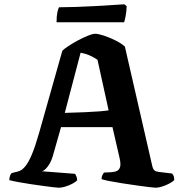

<svg xmlns="http://www.w3.org/2000/svg" viewBox="-20 -878 854 898"><path d="M256 0Q251 0 230.8 -2.2Q210.5 -4.5 181.5 -8.5Q152.5 -12.5 122 -17Q91.5 -21.5 65 -26.5Q38.5 -31.5 23.5 -35.5Q23.5 -47 27 -56Q30.5 -65 34.5 -68.5L48.5 -72Q60 -74 72.5 -79Q85 -84 99 -101Q113 -118 128.5 -154.2Q144 -190.5 162.5 -255L271.5 -640.5Q280 -649.5 299.8 -662.5Q319.5 -675.5 344 -688.8Q368.5 -702 390.8 -711Q413 -720 425 -720Q439.5 -720 465.5 -711.5Q491.5 -703 519 -689.5Q546.5 -676 564 -660.5L693 -98Q696 -87 702.2 -81.2Q708.5 -75.5 722 -74L785 -66.5Q788.5 -61 791.2 -57.2Q794 -53.5 795 -35.5Q787 -27.5 771.2 -19.2Q755.5 -11 738.2 -5.5Q721 0 708.5 0Q701.5 0 676.8 -3Q652 -6 618.5 -10.8Q585 -15.5 551.2 -20.8Q517.5 -26 491.2 -31.2Q465 -36.5 455 -40Q455 -52.5 460.2 -61.2Q465.5 -70 466 -71L499 -72.5Q511.5 -73 523.2 -76.8Q535 -80.5 540.8 -94.5Q546.5 -108.5 539 -140L506 -283.5H265.5L226.5 -146.5Q221.5 -129 212.8 -113.8Q204 -98.5 194.5 -88.8Q185 -79 176 -77L331.5 -65Q333 -62 337 -53.8Q341 -45.5 341 -34.5Q333.5 -26.5 317.5 -18.2Q301.5 -10 284.5 -5Q267.5 0 256 0ZM283 -350Q336 -351.5 376.8 -353.2Q417.5 -355 445.8 -357.2Q474 -359.5 488 -362L436 -598.5Q416 -612 396.5 -620Q377 -628 357 -631.5ZM244.5 -774Q244.5 -803 248.5 -821.3Q252.6 -839.6 256.6 -844Q289 -844 333.5 -845.5Q378 -847 424 -849.5Q470 -852 507 -854.5Q544 -857 561.7 -858L572.5 -849Q571.5 -823.1 567.5 -802.6Q563.5 -782 560.5 -774Z"/></svg>

Font: Texturina Medium
Style: Regular
Weight: 500
Designer: Guillermo Torres Carreño
Foundry: Omnibus-Type
Version: Version 1.003